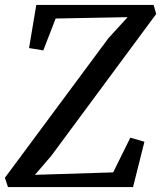

<svg xmlns="http://www.w3.org/2000/svg" viewBox="-29 -763 657 783"><path d="M3.5 0 -9 -38 413 -607 491.5 -693 198 -687.5 147.5 -557.5 89.5 -567 119 -743H597.5L608 -706L180.5 -128L113.5 -50L432.5 -60L502.5 -201.5L560 -185L513.5 0Z"/></svg>

Font: Merriweather 20pt
Style: Italic
Weight: 400
Italic angle: -7.8°
Version: Version 2.101